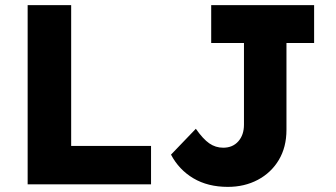

<svg xmlns="http://www.w3.org/2000/svg" viewBox="-20 -720 1314 750"><path d="M88 0V-700H258V-150H570V0ZM870 10Q792 10 735.5 -23.5Q679 -57 648 -116L745 -217Q773 -177 797.5 -160Q822 -143 852 -143Q889 -143 911 -168Q933 -193 933 -233V-552H805V-700H1207V-552H1099V-213Q1099 -145 1069 -95Q1039 -45 987 -17.5Q935 10 870 10Z"/></svg>

Font: Lexend Deca
Style: Bold
Weight: 700
Designer: Bonnie Shaver-Troup, Thomas Jockin
Foundry: Lexend
Version: Version 1.008; ttfautohint (v1.8.4.7-5d5b)